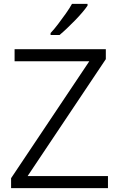

<svg xmlns="http://www.w3.org/2000/svg" viewBox="-20 -967 614 987"><path d="M535 0H37V-51L439 -652H55V-714H524V-663L122 -62H535ZM430 -938Q420 -923 403 -903Q386 -883 365.5 -862Q345 -841 324.5 -821.5Q304 -802 286 -787H240V-797Q258 -816 278.5 -843Q299 -870 318.5 -897.5Q338 -925 350 -947H430Z"/></svg>

Font: Noto Sans Oriya Light
Style: Regular
Weight: 300
Version: Version 2.003